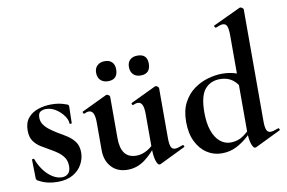

<svg xmlns="http://www.w3.org/2000/svg" viewBox="-77 -860 1506 1009"><g transform="rotate(-10 676.0 -355.5)"><path d="M118 -338Q118 -317 129.5 -300.5Q141 -284 159 -270.5Q177 -257 198 -244Q223 -230 247 -214.5Q271 -199 287 -177Q303 -155 303 -120Q303 -88 286.5 -57.5Q270 -27 237 -8Q204 11 154 11Q129 11 104 5.5Q79 0 50 -16Q48 -18 46 -21Q44 -24 44 -28L42 -127Q42 -130 47.5 -130.5Q53 -131 54 -129Q65 -97 85 -69.5Q105 -42 130.5 -25.5Q156 -9 182 -9Q202 -9 215 -21.5Q228 -34 228 -60Q228 -88 215.5 -106.5Q203 -125 184 -138.5Q165 -152 145 -163Q122 -176 99 -190Q76 -204 61 -225.5Q46 -247 46 -282Q46 -324 67 -349Q88 -374 121.5 -385Q155 -396 191 -396Q213 -396 231.5 -393Q250 -390 274 -381Q283 -378 283 -370Q283 -350 282 -328.5Q281 -307 281 -281Q281 -278 275 -278Q269 -278 269 -281Q269 -300 253.5 -322Q238 -344 213 -360.5Q188 -377 159 -377Q145 -377 131.5 -370Q118 -363 118 -338Z M529 12Q474 12 442.5 -23Q411 -58 411 -113V-260Q411 -293 403.5 -309Q396 -325 380 -325Q369 -325 355 -318Q351 -317 348.5 -323Q346 -329 349 -330L483 -394Q486 -395 488 -395Q493 -395 498.5 -390.5Q504 -386 504 -382V-161Q504 -107 524.5 -80Q545 -53 587 -53Q616 -53 645 -69.5Q674 -86 691 -111L697 -99Q663 -50 621 -19Q579 12 529 12ZM765 -382V-116Q765 -82 771.5 -68Q778 -54 793 -54Q800 -54 810.5 -57Q821 -60 834 -65Q838 -67 841 -61.5Q844 -56 841 -54L703 13Q701 14 698 14Q688 14 680 -11Q672 -36 672 -82V-260Q672 -293 664.5 -309Q657 -325 641 -325Q630 -325 615 -318Q612 -317 609.5 -323Q607 -329 610 -330L744 -394Q746 -395 749 -395Q754 -395 759.5 -390.5Q765 -386 765 -382ZM508 -464Q483 -464 468 -478.5Q453 -493 453 -519Q453 -543 468 -557Q483 -571 508 -571Q533 -571 546.5 -557Q560 -543 560 -519Q560 -464 508 -464ZM682 -464Q657 -464 642.5 -478.5Q628 -493 628 -519Q628 -543 642.5 -556.5Q657 -570 682 -570Q734 -570 734 -519Q734 -464 682 -464Z M1031 13Q988 13 952.5 -10Q917 -33 895.5 -76.5Q874 -120 874 -182Q874 -243 896 -284.5Q918 -326 952.5 -351Q987 -376 1027 -387.5Q1067 -399 1103 -399Q1139 -399 1170 -390Q1201 -381 1226 -368L1203 -287Q1182 -332 1155 -352.5Q1128 -373 1088 -373Q1037 -373 1007 -337.5Q977 -302 977 -214Q977 -157 991 -117Q1005 -77 1030 -56Q1055 -35 1086 -35Q1126 -35 1156 -57Q1186 -79 1214 -110L1224 -101Q1203 -77 1174.5 -50.5Q1146 -24 1110.5 -5.5Q1075 13 1031 13ZM1275 -712V-116Q1275 -82 1281.5 -68Q1288 -54 1303 -54Q1310 -54 1320.5 -57Q1331 -60 1344 -65Q1347 -67 1350 -61.5Q1353 -56 1351 -54L1213 13Q1210 14 1208 14Q1198 14 1189.5 -11Q1181 -36 1181 -82V-589Q1181 -623 1175 -638.5Q1169 -654 1152 -654Q1145 -654 1135.5 -651Q1126 -648 1115 -643Q1111 -642 1108 -648Q1105 -654 1107 -655L1254 -724Q1256 -725 1258 -725Q1263 -725 1269 -720.5Q1275 -716 1275 -712Z"/></g></svg>

Font: Cormorant Infant Light
Style: Bold
Weight: 700
Version: Version 4.001